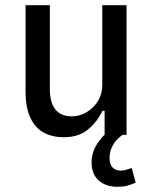

<svg xmlns="http://www.w3.org/2000/svg" viewBox="-20 -517 584 736"><path d="M225 9Q181 9 148 -8.5Q115 -26 96.5 -65.5Q78 -105 78 -166V-497H171V-177Q171 -141 180.5 -117.5Q190 -94 209 -82.5Q228 -71 255 -71Q286 -71 313 -87.5Q340 -104 356 -130.5Q372 -157 372 -190V-497H465V0H381V-92H373Q352 -49 316.5 -20Q281 9 225 9ZM431 199Q385 199 358 174.5Q331 150 331 106Q331 66 355 30.5Q379 -5 418 -32L450 0Q435 10 423.5 24Q412 38 406 54.5Q400 71 400 89Q400 113 411.5 125Q423 137 443 137Q452 137 463 134Q474 131 485 127L500 183Q483 191 467 195Q451 199 431 199Z"/></svg>

Font: Nunito Sans 7pt Condensed Medium
Style: Regular
Weight: 500
Width: 3
Designer: Vernon Adams
Foundry: Vernon Adams
Version: Version 3.101;gftools[0.9.27]